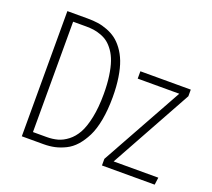

<svg xmlns="http://www.w3.org/2000/svg" viewBox="-117 -835 1087 986"><g transform="rotate(20 426.5 -342.0)"><path d="M204.1 -684.1Q233.4 -684.1 259 -680.4Q284.7 -676.8 311.5 -666.5Q338.4 -656.2 359.9 -640.4Q381.3 -624.5 400.9 -598.1Q420.4 -571.8 433.6 -537.6Q446.8 -503.4 454.3 -455.1Q461.9 -406.7 461.9 -348.1Q461.9 -279.3 451.7 -223.6Q441.4 -168 422.9 -130.9Q404.3 -93.8 380.9 -67.4Q357.4 -41 328.1 -26.6Q298.8 -12.2 270.8 -6.1Q242.7 0 210.9 0H91.8V-684.1ZM209 -643.1H138.2V-40H212.9Q245.1 -40 272.2 -47.4Q299.3 -54.7 326.2 -75.4Q353 -96.2 371.6 -129.6Q390.1 -163.1 401.6 -218.8Q413.1 -274.4 413.1 -348.1Q413.1 -402.3 406.7 -446Q400.4 -489.7 389.9 -520Q379.4 -550.3 363.5 -572.8Q347.7 -595.2 330.8 -608.4Q314 -621.6 292.2 -629.6Q270.5 -637.7 251.2 -640.4Q231.9 -643.1 209 -643.1ZM825.2 -522V-485.8L579.1 -40H823.2L817.9 0H529.8V-36.1L776.9 -481.9H549.8V-522Z"/></g></svg>

Font: Fira Sans Compressed ExtraLight
Style: Regular
Weight: 250
Width: 1
Designer: Carrois Corporate & Edenspiekermann AG
Foundry: Carrois Corporate GbR & Edenspiekermann AG
Version: Version 4.203;PS 004.203;hotconv 1.0.88;makeotf.lib2.5.64775